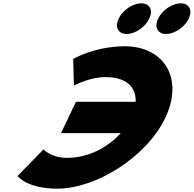

<svg xmlns="http://www.w3.org/2000/svg" viewBox="-20 -1118 1163 1153"><path d="M828.2 -1098C777.2 -1098 716.7 -1057 692.4 -1006C668.2 -955 689.7 -914 740.7 -914C791.7 -914 852.2 -955 876.4 -1006C900.7 -1057 879.2 -1098 828.2 -1098ZM1065.2 -1098C1014.2 -1098 953.7 -1057 929.4 -1006C905.2 -955 926.7 -914 977.7 -914C1028.7 -914 1089.2 -955 1113.4 -1006C1137.7 -1057 1116.2 -1098 1065.2 -1098ZM382.5 -170C518.7 -170 632.5 -238.6 705.2 -318.5H346.6L435.9 -506.5H794.7C798 -586.2 749.5 -655 613 -655C517 -655 423.5 -604 423.5 -604L419.6 -764C419.6 -764 547.7 -840 730 -840C964 -840 1085.7 -648 973 -411C860.8 -175 556.5 15 323.5 15C141.2 15 85.4 -61 85.4 -61L241.4 -221C241.4 -221 286.5 -170 382.5 -170Z"/></svg>

Font: Hussar
Style: BdSuprExtOblFive
Weight: 700
Foundry: Cannot Into Space Fonts
Version: Version 2.00